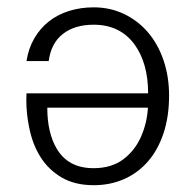

<svg xmlns="http://www.w3.org/2000/svg" viewBox="-20 -502 545 536"><path d="M241.5 15Q189 15 152.2 -6.5Q115.5 -28 93 -63.8Q70.5 -99.5 61.5 -146Q53.5 -183.5 53.5 -223L54 -241.5H393.5Q393.5 -325.5 355.5 -378Q315 -433 241.5 -433Q188.5 -433 155.5 -407.2Q122.5 -381.5 116 -331.5H54Q59.5 -367 75.8 -395Q92 -423 116.5 -442.2Q141 -461.5 173 -471.5Q205 -481.5 241.5 -481.5Q287.5 -481.5 326.2 -463Q365 -444.5 393 -411.8Q421 -379 436.5 -333.8Q452 -288.5 452 -235Q452 -176.5 436.5 -130Q421 -83.5 393.2 -51.5Q365.5 -19.5 326.8 -2.2Q288 15 241.5 15ZM241 -32.5Q291 -32.5 323.8 -57Q356.5 -81.5 373.5 -120Q390.5 -158.5 393 -201.5H112Q112 -132 138 -87.5Q170 -32.5 241 -32.5Z"/></svg>

Font: Betina Sans Light
Style: Regular
Weight: 300
Designer: Jonathan Pinhorn (font) & Cristiano Sobral (main changes)
Version: Version 2.001;October 6, 2020;FontCreator 13.0.0.2681 64-bit